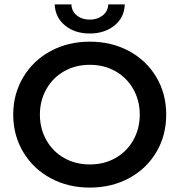

<svg xmlns="http://www.w3.org/2000/svg" viewBox="-20 -842 814 871"><path d="M387.5 9Q289 9 210 -33.5Q131 -76 85.5 -152Q40 -228 40 -322Q40 -416 85.5 -492Q131 -568 210 -610.5Q289 -653 387.5 -653Q486 -653 565 -610.5Q644 -568 689 -492.5Q734 -417 734 -322Q734 -227 689 -151.5Q644 -76 565 -33.5Q486 9 387.5 9ZM387.5 -96Q452 -96 503.5 -125Q555 -154 584.5 -206Q614 -258 614 -322Q614 -386 584.5 -438Q555 -490 503.5 -519Q452 -548 387.5 -548Q323 -548 271.5 -519Q220 -490 190.5 -438Q161 -386 161 -322Q161 -258 190.5 -206Q220 -154 271.5 -125Q323 -96 387.5 -96ZM228 -822H304Q305 -791 328.5 -772Q352 -753 387 -753Q422 -753 446 -772Q470 -791 471 -822H546Q544 -762 499 -726Q454 -690 387 -690Q320 -690 275.5 -726Q231 -762 228 -822Z"/></svg>

Font: Montserrat Ace
Style: Bold
Weight: 600
Designer: Julieta Ulanovsky
Foundry: Julieta Ulanovsky
Version: Version 1